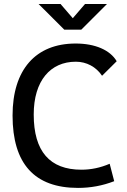

<svg xmlns="http://www.w3.org/2000/svg" viewBox="-20 -918 626 948"><path d="M365.2 9.8C426.8 9.8 486.3 -1 543.9 -23.4L521.5 -109.4C475.6 -89.8 429.7 -80.1 381.8 -80.1C225.6 -80.1 146.5 -170.9 146.5 -352.5C146.5 -519 228.5 -613.3 354.5 -613.3C407.2 -613.3 454.6 -587.9 483.9 -543.9L556.2 -615.7C523.4 -671.4 449.2 -703.1 353.5 -703.1C155.3 -703.1 42 -573.2 42 -347.7C42 -109.4 150.4 9.8 365.2 9.8ZM297.4 -771.5H381.3L508.3 -898.4H399.9L339.4 -828.1L278.8 -898.4H170.4Z"/></svg>

Font: Cascadia Mono NF
Style: Regular
Weight: 400
Monospace: yes
Designer: Aaron Bell
Foundry: Saja Typeworks
Version: Version 2404.023